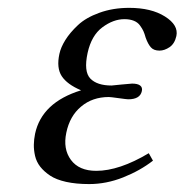

<svg xmlns="http://www.w3.org/2000/svg" viewBox="-20 -459 470 489"><path d="M148.9 -121.1Q140.1 -79.6 160.6 -51.8Q181.2 -23.9 225.1 -23.9Q283.7 -23.9 358.9 -68.8L369.6 -49.8Q336.9 -24.4 293.9 -7.3Q251 9.8 207 9.8Q173.8 9.8 148.4 4.2Q123 -1.5 107.7 -11.7Q92.3 -22 82.5 -34.4Q72.8 -46.9 69.3 -62Q65.9 -77.1 66.2 -90.6Q66.4 -104 69.3 -118.2Q86.4 -198.2 186.5 -229Q150.9 -244.1 137.2 -265.1Q123.5 -286.1 131.3 -321.8Q134.8 -338.4 146.5 -357.2Q158.2 -376 178.5 -395Q198.7 -414.1 233.2 -426.5Q267.6 -439 309.1 -439Q365.2 -439 400.1 -417Q435.1 -395 429.2 -367.2Q424.8 -347.7 411.9 -338.9Q398.9 -330.1 386.2 -330.1Q371.6 -330.1 364.3 -338.4Q356.9 -346.7 351.1 -362.8Q348.1 -373.5 345.2 -379.9Q342.3 -386.2 336.4 -394.3Q330.6 -402.3 320.6 -406.2Q310.5 -410.2 296.9 -410.2Q268.6 -410.2 240.7 -389.4Q212.9 -368.7 203.1 -324.2Q192.9 -276.9 210 -259Q227.1 -241.2 264.2 -241.2L289.1 -243.7Q314 -246.1 316.4 -246.1Q330.6 -246.1 336.9 -241.2Q343.3 -236.3 341.3 -227.1Q336.9 -206.1 306.6 -206.1Q302.7 -206.1 282.2 -209Q261.7 -211.9 257.3 -211.9Q215.3 -211.9 186.5 -187.5Q157.7 -163.6 148.9 -121.1Z"/></svg>

Font: Linux Biolinum G
Style: Italic
Weight: 400
Italic angle: -12°
Designer: Philipp H. Poll
Foundry: Philipp H. Poll
Version: Version 0.5.1